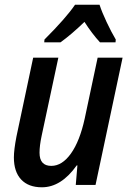

<svg xmlns="http://www.w3.org/2000/svg" viewBox="-20 -786 552 816"><path d="M39 -117Q39 -149 50 -206L121 -541H228L157 -209Q148 -167 148 -137Q148 -81 198 -81Q244 -81 281.5 -133.5Q319 -186 340 -282L395 -541H501L386 0H302L309 -83H306Q240 10 158 10Q101 10 70 -23Q39 -56 39 -117ZM169 -618Q261 -710 299 -766H403Q413 -735 433 -692.5Q453 -650 472 -618L471 -606H405Q371 -643 339 -693Q283 -639 237 -606H168Z"/></svg>

Font: Noto Sans UI NarrowMedium
Style: Italic
Weight: 500
Width: 4
Italic angle: -12°
Designer: Monotype Design Team
Foundry: Monotype Imaging Inc.
Version: Version 1.001